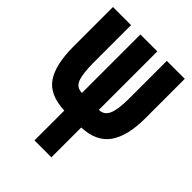

<svg xmlns="http://www.w3.org/2000/svg" viewBox="-207 -814 915 915"><g transform="rotate(45 250.0 -357.0)"><path d="M307 0V-201Q405 -205 448.5 -267Q492 -329 492 -447V-714H371V-460Q371 -385 356 -352.5Q341 -320 307 -320V-714H193V-320Q156 -320 143 -354Q130 -388 130 -462V-714H8V-449Q8 -325 49.5 -265Q91 -205 193 -201V0Z"/></g></svg>

Font: Noto Sans Mono UI Condensed ExtraBold
Style: Regular
Weight: 800
Width: 3
Designer: Monotype Design team
Foundry: Monotype Imaging Inc.
Version: 1.000